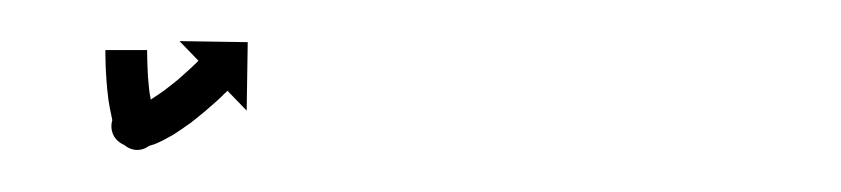

<svg xmlns="http://www.w3.org/2000/svg" viewBox="-20 -101 403 92"><path d="M50.5 -75.4C50.5 -75.9 50.5 -76.5 50.5 -77L30.5 -77C30.5 -76.4 30.5 -75.8 30.5 -75.3C30.5 -75.3 30.5 -75.2 30.5 -75.2C30.5 -75.2 30.5 -75.2 30.5 -75.2C30.5 -73.6 30.6 -72 30.6 -70.3C30.6 -70.3 30.6 -70.3 30.6 -70.3C30.6 -70.3 30.6 -70.2 30.6 -70.2C30.7 -67.8 30.8 -65.3 31 -62.9C31 -62.9 31 -62.8 31 -62.8C31 -62.7 31 -62.7 31 -62.7C31.2 -59.7 31.5 -56.7 31.9 -53.7C31.9 -53.7 31.9 -53.6 31.9 -53.6C31.9 -53.5 31.9 -53.4 31.9 -53.4C32.4 -50.3 33 -47.1 33.7 -44C33.7 -44 33.7 -43.9 33.7 -43.8C33.8 -43.7 33.8 -43.6 33.8 -43.6C34.5 -41 35.4 -38.5 36.4 -36.1C36.4 -36.1 36.5 -35.9 36.6 -35.7C36.7 -35.5 36.8 -35.3 36.8 -35.3C37 -34.9 37.2 -34.4 36.8 -35.3C36.3 -36.6 35.5 -39.4 36.1 -40.6C40.4 -48.9 41.2 -49.3 49.4 -48.6C50.8 -48.5 53.9 -45.4 52.9 -46.4C52.9 -46.4 52.6 -46.6 52.4 -46.9C52.1 -47.1 51.8 -47.3 51.8 -47.4C50.3 -48.5 48.6 -49.5 46.9 -50.2C41.2 -52.3 36.9 -48 35.5 -43C34.1 -37.9 35.7 -32 41.6 -31C43.6 -30.6 45.7 -30.5 47.7 -30.5C47.7 -30.5 48.3 -30.6 49 -30.6C49.6 -30.7 50.2 -30.8 50.3 -30.8C51.4 -31.1 52.6 -31.4 53.7 -31.8C53.7 -31.8 53.9 -31.9 54.1 -31.9C54.3 -32 54.5 -32.1 54.5 -32.1C57.2 -33.2 59.8 -34.6 62.4 -36.1C62.4 -36.1 62.5 -36.1 62.6 -36.2C62.7 -36.2 62.8 -36.3 62.8 -36.3C65.6 -38.1 68.3 -39.9 71 -41.9C71 -41.9 71.1 -41.9 71.1 -41.9C71.2 -42 71.2 -42 71.2 -42C73.6 -43.9 76 -45.8 78.4 -47.8C78.4 -47.8 78.4 -47.8 78.5 -47.8C78.5 -47.9 78.5 -47.9 78.5 -47.9C80.4 -49.5 82.3 -51.2 84.1 -52.8C84.1 -52.8 84.1 -52.8 84.1 -52.9C84.1 -52.9 84.2 -52.9 84.2 -52.9C85.4 -54 86.6 -55.1 87.7 -56.3L87.8 -56.3L87.8 -56.3C88.2 -56.7 88.6 -57.1 89 -57.5L98.2 -48L98.7 -80.8L66 -81.3L75.1 -71.9C74.7 -71.5 74.3 -71.1 73.9 -70.7L73.9 -70.7L73.9 -70.7C72.8 -69.7 71.7 -68.6 70.6 -67.6C70.6 -67.6 70.6 -67.6 70.6 -67.6C70.6 -67.6 70.6 -67.6 70.6 -67.6C68.9 -66.1 67.2 -64.5 65.4 -63C65.4 -63 65.5 -63.1 65.5 -63.1C65.5 -63.1 65.6 -63.1 65.6 -63.1C63.4 -61.3 61.2 -59.6 59 -57.9C59 -57.9 59.1 -57.9 59.1 -58C59.2 -58 59.2 -58 59.2 -58C56.9 -56.4 54.5 -54.7 52.1 -53.2C52.1 -53.2 52.2 -53.3 52.3 -53.3C52.4 -53.4 52.5 -53.4 52.5 -53.4C50.6 -52.4 48.7 -51.3 46.6 -50.5C46.6 -50.5 46.8 -50.5 47 -50.6C47.2 -50.7 47.4 -50.8 47.4 -50.8C46.8 -50.5 46.1 -50.4 45.5 -50.2C45.5 -50.2 46.1 -50.3 46.8 -50.3C47.5 -50.4 48.2 -50.5 48.1 -50.5C47.4 -50.5 45.3 -50.6 45.2 -50.7C39.2 -51.7 35 -48 33.8 -43.4C32.5 -38.9 34.2 -33.6 39.9 -31.4C40 -31.4 39.6 -31.5 39.7 -31.4C39.7 -31.4 39.4 -31.7 39.2 -31.9C38.9 -32.2 38.6 -32.4 38.6 -32.4C47.4 -23.5 59.9 -34.6 54.4 -44.8C54.4 -44.8 54.5 -44.6 54.6 -44.4C54.7 -44.2 54.8 -44 54.8 -44C54.1 -45.6 53.5 -47.3 53.1 -49C53.1 -49 53.1 -48.9 53.1 -48.8C53.1 -48.6 53.2 -48.5 53.2 -48.5C52.6 -51.1 52.1 -53.8 51.7 -56.4C51.7 -56.4 51.7 -56.4 51.7 -56.3C51.7 -56.2 51.7 -56.1 51.7 -56.1C51.4 -58.8 51.1 -61.5 50.9 -64.3C50.9 -64.3 50.9 -64.2 50.9 -64.2C50.9 -64.1 50.9 -64.1 50.9 -64.1C50.8 -66.4 50.7 -68.6 50.6 -70.9C50.6 -70.9 50.6 -70.9 50.6 -70.9C50.6 -70.8 50.6 -70.8 50.6 -70.8C50.6 -72.3 50.5 -73.9 50.5 -75.4C50.5 -75.4 50.5 -75.4 50.5 -75.4C50.5 -75.4 50.5 -75.4 50.5 -75.4Z"/></svg>

Font: FRB American Cursive Just Arrows Ultra
Style: Bold Italic
Weight: 1000
Italic angle: -25°
Version: Version 2.0;Modular Font Editor K font №1